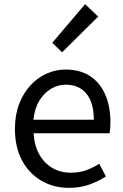

<svg xmlns="http://www.w3.org/2000/svg" viewBox="-20 -892 594 925"><path d="M312 13Q239 13 180 -21Q121 -55 86.5 -118.5Q52 -182 52 -271Q52 -338 72 -390.5Q92 -443 126.5 -480.5Q161 -518 205 -537.5Q249 -557 295 -557Q365 -557 413 -526Q461 -495 486.5 -437.5Q512 -380 512 -302Q512 -287 511 -274Q510 -261 508 -250H142Q145 -192 168.5 -149.5Q192 -107 231 -83.5Q270 -60 322 -60Q362 -60 394.5 -71.5Q427 -83 458 -103L490 -42Q455 -19 411 -3Q367 13 312 13ZM141 -315H432Q432 -397 396.5 -440.5Q361 -484 297 -484Q259 -484 225.5 -464Q192 -444 169.5 -407Q147 -370 141 -315ZM279 -640 232 -686 390 -872 453 -812Z"/></svg>

Font: Noto Sans HK Thin
Style: Regular
Weight: 400
Version: Version 2.004-H2;hotconv 1.0.118;makeotfexe 2.5.65603